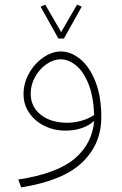

<svg xmlns="http://www.w3.org/2000/svg" viewBox="-20 -566 527 832"><path d="M419 -58Q419 58 336.5 137.5Q254 217 72 246L59 212Q228 186 304 121Q380 56 388 -42Q365 -21 333 -10.5Q301 0 264 0Q214 0 172.5 -20.5Q131 -41 106.5 -77Q82 -113 82 -158Q82 -205 105.5 -247.5Q129 -290 167 -316.5Q205 -343 244 -343Q287 -343 327.5 -310Q368 -277 393.5 -212.5Q419 -148 419 -58ZM272 -34Q302 -34 333.5 -43Q365 -52 388 -68Q385 -148 363.5 -202Q342 -256 309.5 -282.5Q277 -309 243 -309Q212 -309 181.5 -288Q151 -267 132 -232.5Q113 -198 113 -161Q113 -103 157 -68.5Q201 -34 272 -34ZM245 -427 314 -546 334 -537 257 -399H233L156 -537L176 -546Z"/></svg>

Font: FiraGO UltraLight
Style: Italic
Weight: 200
Italic angle: -8°
Designer: bBox Type GmbH
Foundry: bBox Type GmbH
Version: Version 1.001